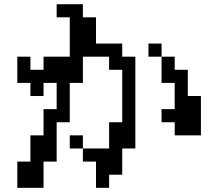

<svg xmlns="http://www.w3.org/2000/svg" viewBox="-20 -817 1040 915"><path d="M750 -234.4V-296.9H812.5V-421.9H750V-546.9H812.5V-484.4H875V-359.4H937.5V-171.9H812.5V-234.4ZM687.5 -546.9V-609.4H750V-546.9ZM62.5 -46.9H125V-171.9H187.5V-296.9H250V-421.9H187.5V-359.4H125V-421.9H62.5V-546.9H125V-484.4H187.5V-546.9H312.5V-734.4H250V-796.9H375V-734.4H437.5V-609.4H562.5V-546.9H625V-109.4H562.5V15.6H500V78.1H437.5V-46.9H375V-109.4H500V-234.4H562.5V-484.4H500V-546.9H375V-421.9H312.5V-234.4H250V-46.9H187.5V78.1H62.5ZM375 -109.4H312.5V-171.9H375Z"/></svg>

Font: KH Dot Dougenzaka 16
Style: Regular
Weight: 400
Designer: Original version for X68000 by Keitarou Hiraki (http://hp.vector.co.jp/authors/VA000874/) / TrueType conversion by Homem
Version: Version 1.00.20150527